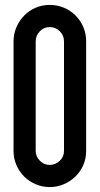

<svg xmlns="http://www.w3.org/2000/svg" viewBox="-20 -750 405 780"><path d="M35 -582Q35 -612 46.5 -639Q58 -666 78 -686.5Q98 -707 124.5 -718.5Q151 -730 182 -730Q213 -730 240 -718.5Q267 -707 287 -687Q307 -667 318.5 -640Q330 -613 330 -582V-137Q330 -106 318.5 -79.5Q307 -53 286.5 -33Q266 -13 239 -1.5Q212 10 182 10Q152 10 125 -1.5Q98 -13 78 -33Q58 -53 46.5 -80Q35 -107 35 -137ZM240 -582Q240 -606 223 -623Q206 -640 182 -640Q158 -640 141.5 -622.5Q125 -605 125 -582V-137Q125 -114 142 -97Q159 -80 182 -80Q205 -80 222.5 -96.5Q240 -113 240 -137Z"/></svg>

Font: Berliner Wand
Style: Regular
Weight: 400
Designer: Peter Wiegel
Foundry: Peter Wiegel
Version: Version 1.000